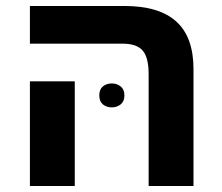

<svg xmlns="http://www.w3.org/2000/svg" viewBox="-20 -622 742 642"><path d="M477 0V-374Q477 -430 457 -453Q437 -476 390 -476H80V-602H396Q512 -602 569.5 -550Q627 -498 627 -391V0ZM80 0V-350H230V0ZM312 -303Q312 -323 324 -333Q336 -343 354 -343Q371 -343 383.5 -333Q396 -323 396 -303Q396 -283 383.5 -273Q371 -263 354 -263Q336 -263 324 -273Q312 -283 312 -303Z"/></svg>

Font: Noto Sans
Style: Bold
Weight: 700
Designer: Monotype Design Team
Foundry: Monotype Imaging Inc.
Version: Version 2.000;GOOG;noto-source:20170915:90ef993387c0; ttfaut